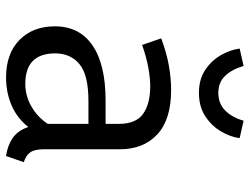

<svg xmlns="http://www.w3.org/2000/svg" viewBox="-118 -720 850 655"><g transform="rotate(90 307.5 -393.0)"><path d="M489.7 -117.9Q489.7 -85.1 500.5 -70.3Q511.3 -55.4 533.8 -48.7L512.8 11.8Q477.9 7.2 451.8 -10.5Q425.6 -28.2 413.8 -64.1Q384.6 -26.7 340.8 -7.4Q296.9 11.8 244.6 11.8Q163.6 11.8 116.9 -33.8Q70.3 -79.5 70.3 -154.9Q70.3 -238.5 135.4 -283.1Q200.5 -327.7 323.6 -327.7H403.1V-372.8Q403.1 -431.3 369 -455.6Q334.9 -480 274.4 -480Q247.7 -480 211.8 -473.6Q175.9 -467.2 133.8 -452.3L111.3 -517.4Q160.5 -535.9 204.4 -543.6Q248.2 -551.3 287.7 -551.3Q388.2 -551.3 439 -504.1Q489.7 -456.9 489.7 -376.9ZM266.7 -53.8Q306.7 -53.8 342.8 -74.1Q379 -94.4 403.1 -130.3V-269.2H325.1Q235.9 -269.2 199.2 -238.5Q162.6 -207.7 162.6 -155.9Q162.6 -53.8 266.7 -53.8ZM296.9 -646.2Q250.8 -646.2 218.5 -667.9Q186.2 -689.7 168.2 -721.8Q150.3 -753.8 146.2 -785.1L205.6 -798.5Q216.4 -760 238.7 -736.2Q261 -712.3 296.9 -712.3Q334.4 -712.3 357.9 -736.2Q381.5 -760 392.3 -798.5L451.8 -785.1Q447.7 -753.8 429 -721.8Q410.3 -689.7 377.4 -667.9Q344.6 -646.2 296.9 -646.2Z"/></g></svg>

Font: FiraCode Nerd Font
Style: Regular
Weight: 400
Designer: Carrois Corporate, Edenspiekermann AG, Nikita Prokopov
Foundry: Carrois Corporate, Edenspiekermann AG, Nikita Prokopov
Version: Version 6.002;Nerd Fonts 2.2.2